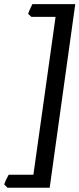

<svg xmlns="http://www.w3.org/2000/svg" viewBox="-57 -738 376 909"><path d="M299.3 -718.3 178.2 150.9H-21.5L-37.1 135.3Q-33.7 124.5 -26.6 109.6Q-19.5 94.7 -16.1 89.4H101.1L206.1 -658.2H91.8L76.2 -671.9Q79.1 -682.1 85.7 -696.3Q92.3 -710.4 96.2 -718.3Z"/></svg>

Font: Dai Banna SIL Medium
Style: Italic
Weight: 500
Italic angle: -11°
Designer: Victor Gaultney
Foundry: SIL International
Version: Version 4.000